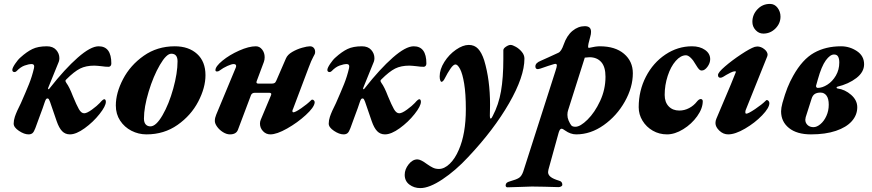

<svg xmlns="http://www.w3.org/2000/svg" viewBox="-20 -674 4464 983"><path d="M50 -41Q50 -58 56 -76Q65 -103 87 -146Q113 -205 128.5 -243.5Q144 -282 154 -325Q155 -328 155 -334Q155 -346 142 -346Q127 -346 106 -338.5Q85 -331 65 -310Q60 -305 54 -305Q50 -305 46.5 -307.5Q43 -310 43 -316Q43 -326 57.5 -347.5Q72 -369 85 -380Q117 -409 146 -423Q175 -437 220 -437Q251 -437 267.5 -418.5Q284 -400 284 -376Q284 -366 281 -358L227 -225Q226 -223 226 -220Q226 -217 228 -217Q231 -217 235 -223Q312 -321 378 -379Q444 -437 485 -437Q550 -437 550 -349Q550 -341 546 -336.5Q542 -332 536 -332Q519 -332 500 -335Q489 -336 479.5 -337Q470 -338 463 -338Q420 -338 390 -323Q360 -308 319 -267Q315 -263 315 -260Q315 -257 320 -249Q335 -229 353 -182Q372 -136 384 -115Q396 -94 411 -94Q425 -94 451 -113Q477 -132 491 -147Q507 -166 514 -166Q518 -166 520 -162Q522 -158 522 -153Q522 -131 489.5 -90Q457 -49 413.5 -17.5Q370 14 338 14Q314 14 298 -2.5Q282 -19 270 -54L236 -153Q235 -154 232 -162Q229 -170 223 -170Q218 -170 215 -165Q212 -160 208 -148Q203 -131 180 -70L161 -18Q154 1 146.5 7.5Q139 14 126 14Q104 14 77 -4Q50 -22 50 -41Z M573 -134Q573 -198 610 -269Q647 -340 716 -388.5Q785 -437 875 -437Q946 -437 989 -398Q1032 -359 1032 -289Q1032 -225 995 -154Q958 -83 889 -34.5Q820 14 730 14Q689 14 653 -4.5Q617 -23 595 -56.5Q573 -90 573 -134ZM889 -360Q889 -399 857 -399Q832 -399 798.5 -341.5Q765 -284 741 -204.5Q717 -125 717 -67Q717 -47 726 -37Q735 -27 750 -27Q779 -27 812 -84Q845 -141 867 -220.5Q889 -300 889 -360Z M1080 -57Q1080 -70 1087 -87L1186 -325Q1189 -331 1189 -336Q1189 -346 1176 -346Q1166 -346 1144.5 -336.5Q1123 -327 1103 -312Q1098 -308 1091 -308Q1083 -308 1083 -315Q1083 -334 1119 -363.5Q1155 -393 1204.5 -415Q1254 -437 1290 -437Q1309 -437 1322 -420.5Q1335 -404 1335 -381Q1335 -368 1331 -357L1294 -258Q1293 -256 1293 -253Q1293 -246 1303 -246H1372Q1380 -246 1385.5 -249Q1391 -252 1395 -262L1444 -375Q1452 -394 1476 -408Q1500 -422 1526.5 -429.5Q1553 -437 1567 -437Q1580 -437 1587.5 -427.5Q1595 -418 1593 -402Q1593 -399 1583.5 -382Q1574 -365 1561 -330L1481 -118Q1477 -110 1477 -106Q1477 -99 1482 -99Q1492 -99 1522.5 -120Q1553 -141 1573 -161Q1576 -164 1578 -164Q1584 -164 1588 -159Q1592 -154 1591 -148Q1588 -124 1545.5 -85Q1503 -46 1450 -16Q1397 14 1364 14Q1342 14 1326.5 -2.5Q1311 -19 1311 -41Q1311 -52 1315 -61L1367 -185Q1369 -191 1369 -192Q1369 -199 1357 -199H1285Q1270 -199 1265 -187L1198 -9Q1189 14 1157 14Q1140 14 1121.5 2.5Q1103 -9 1091 -26Q1079 -43 1080 -57Z M1663 -41Q1663 -58 1669 -76Q1678 -103 1700 -146Q1726 -205 1741.5 -243.5Q1757 -282 1767 -325Q1768 -328 1768 -334Q1768 -346 1755 -346Q1740 -346 1719 -338.5Q1698 -331 1678 -310Q1673 -305 1667 -305Q1663 -305 1659.5 -307.5Q1656 -310 1656 -316Q1656 -326 1670.5 -347.5Q1685 -369 1698 -380Q1730 -409 1759 -423Q1788 -437 1833 -437Q1864 -437 1880.5 -418.5Q1897 -400 1897 -376Q1897 -366 1894 -358L1840 -225Q1839 -223 1839 -220Q1839 -217 1841 -217Q1844 -217 1848 -223Q1925 -321 1991 -379Q2057 -437 2098 -437Q2163 -437 2163 -349Q2163 -341 2159 -336.5Q2155 -332 2149 -332Q2132 -332 2113 -335Q2102 -336 2092.5 -337Q2083 -338 2076 -338Q2033 -338 2003 -323Q1973 -308 1932 -267Q1928 -263 1928 -260Q1928 -257 1933 -249Q1948 -229 1966 -182Q1985 -136 1997 -115Q2009 -94 2024 -94Q2038 -94 2064 -113Q2090 -132 2104 -147Q2120 -166 2127 -166Q2131 -166 2133 -162Q2135 -158 2135 -153Q2135 -131 2102.5 -90Q2070 -49 2026.5 -17.5Q1983 14 1951 14Q1927 14 1911 -2.5Q1895 -19 1883 -54L1849 -153Q1848 -154 1845 -162Q1842 -170 1836 -170Q1831 -170 1828 -165Q1825 -160 1821 -148Q1816 -131 1793 -70L1774 -18Q1767 1 1759.5 7.5Q1752 14 1739 14Q1717 14 1690 -4Q1663 -22 1663 -41Z M2052 221Q2052 193 2072 167.5Q2092 142 2117 142Q2134 142 2166 166Q2183 178 2196.5 184.5Q2210 191 2227 191Q2255 191 2282.5 164.5Q2310 138 2329 93Q2365 11 2365 -115Q2365 -194 2356.5 -245.5Q2348 -297 2335.5 -320.5Q2323 -344 2312 -344Q2301 -344 2286 -322Q2271 -300 2259 -276Q2249 -255 2240 -255Q2237 -255 2234 -262.5Q2231 -270 2231 -283Q2231 -319 2255 -357Q2279 -395 2314.5 -419.5Q2350 -444 2380 -444Q2409 -444 2427.5 -424.5Q2446 -405 2459 -365Q2489 -265 2489 -137Q2489 -103 2488 -84V-80Q2488 -67 2492 -67Q2497 -67 2503 -81Q2533 -138 2545 -207Q2557 -276 2557 -373V-417Q2557 -426 2570.5 -435Q2584 -444 2594 -444Q2604 -444 2621.5 -434Q2639 -424 2652 -408Q2665 -392 2665 -374Q2665 -282 2586.5 -145.5Q2508 -9 2377 130Q2313 199 2245.5 244Q2178 289 2132 289Q2100 289 2076 271Q2052 253 2052 221Z M2569 273Q2570 260 2589 255Q2625 245 2638 236Q2651 227 2659 204L2824 -311Q2831 -332 2831 -339Q2831 -350 2817 -346Q2792 -339 2747 -323Q2745 -323 2741 -321.5Q2737 -320 2734 -320Q2721 -320 2721 -334Q2721 -352 2749 -363Q2755 -365 2789 -381L2839 -404Q2854 -411 2866 -446Q2882 -492 2911 -516Q2940 -540 2974 -540Q2990 -540 2998 -533Q3006 -526 3006 -511Q3006 -499 3002 -486L2993 -451Q2991 -441 2991 -438Q2991 -427 2996 -429Q3030 -437 3051 -437Q3130 -437 3175 -398.5Q3220 -360 3220 -299Q3220 -227 3179 -154Q3138 -81 3071 -33.5Q3004 14 2930 14Q2901 14 2873 -6Q2861 -15 2855 -15Q2846 -15 2840 6L2788 194Q2786 204 2786 207Q2786 221 2799 231.5Q2812 242 2842 251Q2859 255 2859 272Q2859 277 2853 280.5Q2847 284 2839 284L2767 282L2703 281Q2688 281 2644 283Q2598 285 2578 285Q2573 285 2570.5 281.5Q2568 278 2569 273ZM3080 -281Q3080 -332 3058 -356.5Q3036 -381 2998 -381Q2990 -381 2974 -379L2889 -111Q2885 -100 2885 -86Q2885 -71 2891 -57Q2899 -39 2905 -32Q2911 -25 2926 -25Q2951 -25 2988 -61.5Q3025 -98 3052.5 -157Q3080 -216 3080 -281Z M3250 -125Q3250 -210 3287 -281.5Q3324 -353 3387 -395Q3450 -437 3523 -437Q3563 -437 3589.5 -418.5Q3616 -400 3616 -371Q3616 -351 3602 -332Q3588 -313 3573 -313Q3565 -313 3559 -319Q3553 -325 3541 -345Q3530 -365 3516.5 -378Q3503 -391 3492 -391Q3465 -391 3439.5 -362Q3414 -333 3398.5 -285.5Q3383 -238 3383 -188Q3383 -151 3403.5 -129.5Q3424 -108 3458 -108Q3484 -108 3508 -120.5Q3532 -133 3549 -155Q3553 -160 3558 -163.5Q3563 -167 3568 -167Q3572 -167 3575 -164Q3578 -161 3578 -156Q3578 -119 3549.5 -79Q3521 -39 3478 -12.5Q3435 14 3395 14Q3355 14 3322 -5Q3289 -24 3269.5 -56Q3250 -88 3250 -125Z M3643 -44Q3643 -56 3648 -67L3722 -242L3747 -304Q3749 -309 3743 -309Q3734 -309 3721 -302.5Q3708 -296 3698.5 -290.5Q3689 -285 3683 -281Q3675 -276 3668 -276Q3656 -276 3656 -290Q3656 -303 3692 -334Q3728 -365 3774 -395.5Q3820 -426 3844 -434Q3852 -436 3857 -436Q3876 -436 3893 -422.5Q3910 -409 3910 -393L3908 -385L3798 -111Q3796 -107 3796 -99Q3796 -92 3801 -92Q3811 -92 3846 -115.5Q3881 -139 3901 -159Q3904 -162 3905 -162Q3911 -162 3915 -157Q3919 -152 3919 -146Q3919 -122 3882 -83.5Q3845 -45 3794.5 -15.5Q3744 14 3708 14Q3683 14 3663 -5Q3643 -24 3643 -44ZM3832 -562Q3832 -599 3858 -626.5Q3884 -654 3922 -654Q3946 -654 3961 -634Q3976 -614 3976 -589Q3976 -554 3950 -528Q3924 -502 3888 -502Q3865 -502 3848.5 -520Q3832 -538 3832 -562Z M3979 -104Q3979 -121 3986 -147Q3999 -193 4011.5 -224.5Q4024 -256 4041 -286Q4088 -370 4147.5 -403.5Q4207 -437 4286 -437Q4330 -437 4367 -412.5Q4404 -388 4404 -345Q4404 -305 4364.5 -274.5Q4325 -244 4267 -230Q4263 -229 4263 -225.5Q4263 -222 4268 -221Q4306 -216 4337.5 -188.5Q4369 -161 4369 -125Q4369 -85 4341 -53.5Q4313 -22 4259.5 -4Q4206 14 4132 14Q4060 14 4019.5 -18.5Q3979 -51 3979 -104ZM4277 -354Q4277 -373 4271 -384Q4265 -395 4250 -395Q4230 -395 4208 -365Q4186 -335 4167 -267L4158 -235V-233Q4158 -229 4160.5 -226.5Q4163 -224 4167 -224Q4190 -224 4216 -240.5Q4242 -257 4259.5 -287Q4277 -317 4277 -354ZM4223 -138Q4223 -169 4211.5 -184.5Q4200 -200 4181 -200Q4162 -200 4151 -192.5Q4140 -185 4135 -168L4105 -74Q4103 -66 4103 -61Q4103 -45 4114.5 -34Q4126 -23 4145 -23Q4162 -23 4180.5 -38.5Q4199 -54 4211 -80.5Q4223 -107 4223 -138Z"/></svg>

Font: EB Garamond ExtraBold
Style: Italic
Weight: 800
Italic angle: -17.2°
Designer: Georg Duffner and Octavio Pardo
Foundry: Georg Duffner
Version: Version 1.000